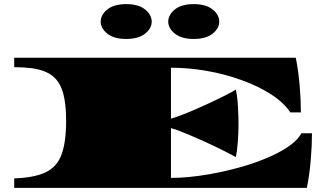

<svg xmlns="http://www.w3.org/2000/svg" viewBox="-20 -910 1549 930"><path d="M48.8 0V-45.9Q146.5 -49.3 201.2 -75.4Q255.9 -101.6 278.1 -161.6Q300.3 -221.7 300.3 -326.2Q300.3 -403.3 286.9 -454.8Q273.4 -506.3 242.2 -535.6Q221.7 -554.2 193.8 -564.9Q166 -575.7 129.9 -580.1Q93.8 -584.5 48.8 -584.5V-630.4H1412.6Q1425.3 -568.8 1431.4 -496.6Q1437.5 -424.3 1437.5 -365.7H1386.2Q1353.5 -414.6 1290.5 -454.6Q1227.5 -494.6 1147.5 -522.9Q1067.4 -551.8 980 -566.9Q892.6 -582 808.1 -582V-335Q835.4 -342.8 881.3 -361.3Q927.2 -379.9 981.4 -404.8Q1035.2 -429.7 1072.8 -448.7Q1110.4 -467.8 1122.1 -476.1Q1130.4 -439.5 1132.8 -390.9Q1135.3 -342.3 1135.3 -305.7Q1135.3 -270.5 1132.1 -224.9Q1128.9 -179.2 1122.1 -148.9Q1109.4 -156.7 1070.3 -176.5Q1031.2 -196.3 979.5 -220.2Q930.2 -242.7 883.5 -262.2Q836.9 -281.7 808.1 -289.6V-48.3Q890.1 -48.3 988.8 -65.2Q1087.4 -82 1183.1 -111.8Q1244.1 -131.3 1296.9 -155.5Q1349.6 -179.7 1387.2 -207.5Q1424.8 -235.4 1439.9 -264.6H1491.2Q1491.2 -206.1 1485.1 -133.8Q1479 -61.5 1466.3 0ZM918.5 -721.2Q859.9 -721.2 827.4 -746.8Q794.9 -772.5 794.9 -805.2Q794.9 -838.4 827.1 -864.3Q859.4 -890.1 918.5 -890.1Q977.5 -890.1 1009.8 -864.3Q1042 -838.4 1042 -805.2Q1042 -772.5 1009.5 -746.8Q977.1 -721.2 918.5 -721.2ZM591.3 -721.2Q532.7 -721.2 500.2 -746.8Q467.8 -772.5 467.8 -805.2Q467.8 -838.4 500 -864.3Q532.2 -890.1 591.3 -890.1Q650.4 -890.1 682.6 -864.3Q714.8 -838.4 714.8 -805.2Q714.8 -772.5 682.4 -746.8Q649.9 -721.2 591.3 -721.2Z"/></svg>

Font: Asset
Style: Regular
Weight: 400
Version: Version 1.003; ttfautohint (v1.8.4.7-5d5b)